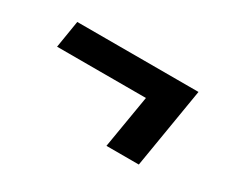

<svg xmlns="http://www.w3.org/2000/svg" viewBox="-57 -518 614 524"><g transform="rotate(30 250.0 -256.5)"><path d="M406 -130H304L332 -297H52L66 -383H448Z"/></g></svg>

Font: Iosevka Term Curly
Style: Bold Italic
Weight: 700
Italic angle: -9°
Designer: Belleve Invis
Foundry: Belleve Invis
Version: Version 32.3.0